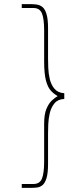

<svg xmlns="http://www.w3.org/2000/svg" viewBox="-20 -767 364 935"><path d="M143 129Q173 129 184 103.5Q195 78 195 18V-165Q195 -210 206 -236.5Q217 -263 232.5 -277.5Q248 -292 261 -299Q243 -309 228 -325Q213 -341 204 -374Q195 -407 195 -468V-617Q195 -677 184 -702.5Q173 -728 143 -728H86V-747H125Q142 -747 158 -745Q174 -743 186.5 -733Q199 -723 206.5 -698.5Q214 -674 214 -629V-482Q214 -464 215 -436.5Q216 -409 222.5 -381.5Q229 -354 245.5 -334.5Q262 -315 293 -313V-285Q262 -284 245.5 -264Q229 -244 222.5 -216.5Q216 -189 215 -161.5Q214 -134 214 -117V30Q214 76 206.5 100.5Q199 125 186.5 135Q174 145 158 146.5Q142 148 125 148H86V129Z"/></svg>

Font: Synthetic Thin
Style: Regular
Weight: 100
Designer: Santiago Orozco
Foundry: Typemade
Version: Version 2.000; ttfautohint (v1.8.4.7-5d5b)